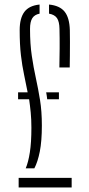

<svg xmlns="http://www.w3.org/2000/svg" viewBox="-20 -824 391 844"><path d="M93 -84Q104.5 -111 111.2 -154.2Q118 -197.5 118 -262.5Q118 -299.5 115 -329.8Q112 -360 108 -387.5H59.5V-418H101.5Q94 -457 85.8 -495.8Q77.5 -534.5 72 -581.2Q66.5 -628 66.5 -691.5Q66.5 -744 87.2 -771.8Q108 -799.5 154 -804V-764Q131.5 -759.5 121.8 -743.8Q112 -728 112 -697Q112 -630.5 119.8 -578.5Q127.5 -526.5 137.8 -480Q148 -433.5 156 -384Q164 -334.5 164 -272.5Q164 -203.5 155 -158Q146 -112.5 131 -84ZM241 -527.5Q242 -568.5 242.2 -612.2Q242.5 -656 241.5 -697Q241 -728.5 230.8 -744Q220.5 -759.5 195.5 -764V-804Q242.5 -799.5 264 -772.8Q285.5 -746 287 -691.5Q287.5 -671.5 287.5 -640.5Q287.5 -609.5 287.2 -578.2Q287 -547 286.5 -527.5ZM187.5 -387.5Q186 -402.5 183 -418H239V-387.5ZM62 0V-42H295V0Z"/></svg>

Font: Big Shoulders Stencil Display Light
Style: Regular
Weight: 300
Designer: Patric King
Foundry: XO Type Co
Version: Version 1.000